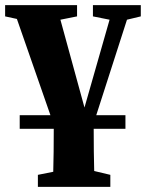

<svg xmlns="http://www.w3.org/2000/svg" viewBox="-27 -503 577 750"><path d="M336 -439V-483H523V-439L469 -426L349 -53H463V0H339Q339 50 339.5 89Q340 128 341 165L404 180V227H121V180L181 168Q182 130 182.5 90.5Q183 51 183 0H50V-53H170L39 -429L-7 -439V-483H274V-439L209 -426L303 -83L401 -426Z"/></svg>

Font: Source Serif Pro
Style: Bold
Weight: 700
Designer: Frank Grießhammer
Foundry: Adobe Systems Incorporated
Version: Version 3.001;hotconv 1.0.111;makeotfexe 2.5.65597